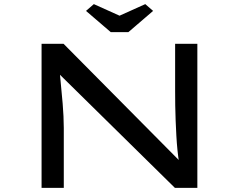

<svg xmlns="http://www.w3.org/2000/svg" viewBox="-20 -913 1161 933"><path d="M182 0V-700H289L857 -127L851 -118Q846 -148 842.5 -182.5Q839 -217 837 -253.5Q835 -290 833.5 -327.5Q832 -365 831.5 -401Q831 -437 831 -470V-700H939V0H830L269 -552L270 -566Q272 -548 274 -523Q276 -498 279 -469Q282 -440 284.5 -409.5Q287 -379 288.5 -348.5Q290 -318 290 -291V0ZM518 -757 398 -860 436 -893 576 -830H546L686 -893L724 -860L604 -757Z"/></svg>

Font: Lexend Zetta
Style: Regular
Weight: 400
Designer: Bonnie Shaver-Troup, Thomas Jockin
Foundry: Lexend
Version: Version 1.007